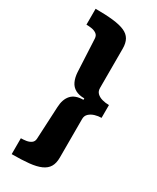

<svg xmlns="http://www.w3.org/2000/svg" viewBox="-226 -800 840 1026"><g transform="rotate(30 194.5 -287.5)"><path d="M40 -736Q103 -736 147.5 -731Q192 -726 219.5 -714Q247 -702 259.5 -680Q272 -658 272 -624V-381Q272 -361 284.5 -349Q297 -337 317 -331.5Q337 -326 359 -326V-247Q339 -247 319 -241Q299 -235 285.5 -222.5Q272 -210 272 -190V49Q272 83 259 105Q246 127 218 139.5Q190 152 146 156.5Q102 161 40 161V63Q54 63 71.5 60.5Q89 58 102 49Q115 40 116 22L126 -179Q128 -228 152.5 -255Q177 -282 227 -282V-291Q194 -291 172 -303Q150 -315 139 -338.5Q128 -362 126 -394L116 -596Q115 -615 102 -624Q89 -633 72 -635.5Q55 -638 40 -638Z"/></g></svg>

Font: Archivo SemiBold Expanded Black
Style: Regular
Weight: 900
Width: 7
Version: Version 2.001